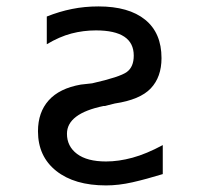

<svg xmlns="http://www.w3.org/2000/svg" viewBox="-20 -559 618 595"><path d="M125 -507.8Q164.1 -523.4 203.1 -531.2Q242.2 -539.1 285.2 -539.1Q378.9 -539.1 429.7 -498Q480.5 -457 480.5 -378.9Q480.5 -320.3 447.3 -285.2Q414.1 -250 335.9 -238.3L304.7 -230.5H300.8Q187.5 -207 187.5 -144.5Q187.5 -105.5 218.8 -82Q250 -58.6 308.6 -58.6Q347.7 -58.6 390.6 -70.3Q433.6 -82 484.4 -109.4V-19.5Q433.6 -3.9 390.6 5.9Q347.7 15.6 308.6 15.6Q210.9 15.6 154.3 -29.3Q97.7 -74.2 97.7 -152.3Q97.7 -210.9 130.9 -248Q164.1 -285.2 230.5 -296.9L265.6 -300.8Q351.6 -320.3 373 -335.9Q394.5 -351.6 394.5 -386.7Q394.5 -425.8 365.2 -445.3Q335.9 -464.8 277.3 -464.8Q238.3 -464.8 201.2 -455.1Q164.1 -445.3 125 -421.9Z"/></svg>

Font: 和音 by 宁静之雨，公众号njzyshare
Style: Regular
Weight: 400
Designer: Steve Matteson
Foundry: Ascender Corporation
Version: Version 6.00;June 8, 2018;FontCreator 11.0.0.2388 32-bit